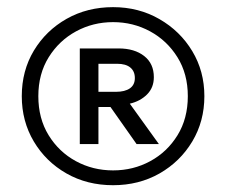

<svg xmlns="http://www.w3.org/2000/svg" viewBox="-20 -768 649 551"><path d="M304.5 -236.5Q230 -236.5 170.8 -270.2Q111.5 -304 77 -362Q42.5 -420 42.5 -492Q42.5 -565 77.2 -622.8Q112 -680.5 171.2 -714Q230.5 -747.5 304.5 -747.5Q378 -747.5 437.5 -713.2Q497 -679 531.8 -621.2Q566.5 -563.5 566.5 -492Q566.5 -420 531.8 -362Q497 -304 437.8 -270.2Q378.5 -236.5 304.5 -236.5ZM304.5 -279Q362.5 -279 411.2 -305.5Q460 -332 489.5 -380Q519 -428 519 -492Q519 -556 489.2 -603.8Q459.5 -651.5 410.8 -678Q362 -704.5 304.5 -704.5Q247 -704.5 198.2 -678Q149.5 -651.5 119.8 -603.8Q90 -556 90 -492Q90 -428 119.5 -380Q149 -332 197.8 -305.5Q246.5 -279 304.5 -279ZM209 -354.5V-629H320.5Q366 -629 393.8 -607.2Q421.5 -585.5 421.5 -546.5Q421.5 -516.5 402 -497Q382.5 -477.5 352.5 -470.5L436 -354.5H372L297 -461H262.5V-354.5ZM262.5 -504.5H312.5Q338.5 -504.5 352.8 -514.5Q367 -524.5 367 -544Q367 -563.5 354 -574.2Q341 -585 316 -585H262.5Z"/></svg>

Font: Geologica SemiBold
Style: Regular
Weight: 600
Designer: Sindre Bremnes, Frode Helland
Foundry: Monokrom Skriftforlag AS
Version: Version 1.010;gftools[0.9.28]